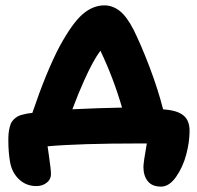

<svg xmlns="http://www.w3.org/2000/svg" viewBox="-20 -565 738 719"><path d="M583 133.8Q549.3 133.8 533.2 113.3Q517.1 92.8 517.1 60.1Q517.1 43.9 529.8 -27.8H504.9Q276.9 -27.8 158.2 -17.1Q159.7 -7.3 163.3 18.8Q167 44.9 168.9 61Q170.9 77.1 170.9 86.9Q170.9 106.9 154.8 119.4Q138.7 131.8 116.2 131.8Q78.6 131.8 52 107.2Q25.4 82.5 18.1 43.9Q11.2 6.3 11.2 -39.1Q11.2 -54.2 12.2 -65.2Q13.2 -76.2 16.4 -89.1Q19.5 -102.1 25.4 -110.6Q31.2 -119.1 41.7 -126.2Q52.2 -133.3 66.9 -136.2Q81.5 -140.6 101.1 -142.1Q153.3 -296.4 203.1 -391.1Q250.5 -478 289.1 -511.5Q327.6 -544.9 371.1 -544.9Q400.9 -544.9 427.5 -524.7Q454.1 -504.4 480 -454.1Q507.8 -398.4 539.6 -315.2Q571.3 -231.9 590.8 -155.8Q591.8 -155.8 594.5 -155.3Q597.2 -154.8 598.1 -154.8Q645.5 -150.9 667.7 -132.1Q689.9 -113.3 689.9 -75.2Q689.9 -33.7 677.5 13.4Q665 60.5 639.4 97.2Q613.8 133.8 583 133.8ZM294.9 -263.2Q273.9 -216.8 251 -155.8Q353 -160.6 437 -162.1Q404.3 -274.4 356 -375Q329.1 -339.4 294.9 -263.2Z"/></svg>

Font: Shantell Sans Bouncy
Style: Bold
Weight: 700
Designer: Stephen Nixon, Anya Danilova, Shantell Martin
Foundry: Arrow Type
Version: Version 1.006;[9816181b4]